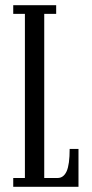

<svg xmlns="http://www.w3.org/2000/svg" viewBox="-20 -720 354 740"><path d="M31 0V-34H76V-666.5H31V-700H196.5V-666.5H150.5V-34H202Q225 -34 236.8 -59.8Q248.5 -85.5 248.5 -146H282.5V0Z"/></svg>

Font: Imbue 10pt
Style: Regular
Weight: 400
Designer: Tyler Finck
Foundry: Etcetera Type Company
Version: Version 1.102; ttfautohint (v1.8.3)